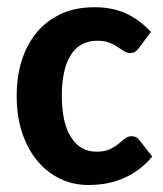

<svg xmlns="http://www.w3.org/2000/svg" viewBox="-20 -513 458 540"><path d="M26.9 0ZM371.6 -378.9Q366.2 -372.1 360.8 -367.9Q355.5 -363.8 345.7 -363.8Q336.4 -363.8 328.6 -369.1Q320.8 -374.5 310.8 -381.1Q300.8 -387.7 287.4 -393.1Q273.9 -398.4 253.4 -398.4Q228 -398.4 209.2 -387.7Q190.4 -377 178.2 -356.9Q166 -336.9 159.9 -308.1Q153.8 -279.3 153.8 -243.7Q153.8 -168 179.7 -127.2Q205.6 -86.4 251 -86.4Q274.9 -86.4 289.1 -93.3Q303.2 -100.1 313 -108.2Q322.8 -116.2 330.8 -123Q338.9 -129.9 350.1 -129.9Q364.3 -129.9 372.1 -118.7L408.2 -72.8Q388.7 -49.3 366.7 -33.9Q344.7 -18.6 321.5 -9.3Q298.3 0 274.7 3.7Q251 7.3 228 7.3Q187 7.3 150.6 -9.5Q114.3 -26.4 86.7 -58.6Q59.1 -90.8 43 -137.5Q26.9 -184.1 26.9 -243.7Q26.9 -296.9 41 -342.3Q55.2 -387.7 82.8 -421.1Q110.4 -454.6 151.1 -473.6Q191.9 -492.7 245.6 -492.7Q296.4 -492.7 335 -474.9Q373.5 -457 404.3 -423.3Z"/></svg>

Font: Carlito
Style: Bold
Weight: 700
Designer: Lukasz Dziedzic
Foundry: tyPoland Lukasz Dziedzic
Version: Version 1.104